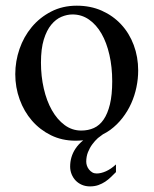

<svg xmlns="http://www.w3.org/2000/svg" viewBox="-20 -480 540 675"><path d="M387.7 125Q379.4 133.3 370.1 142.3Q360.8 151.4 349.9 158.7Q338.9 166 325.7 170.7Q312.5 175.3 296.4 175.3Q280.8 175.3 267.8 169.7Q254.9 164.1 245.8 154.5Q236.8 145 231.7 132.3Q226.6 119.6 226.6 105.5Q226.6 71.3 245.1 43Q255.4 27.3 272.5 13.2Q259.3 14.6 245.1 14.6Q198.2 14.6 159.4 -4.4Q120.6 -23.4 92.5 -55.7Q64.5 -87.9 49.1 -130.4Q33.7 -172.9 33.7 -219.2Q33.7 -264.6 48.6 -307.9Q63.5 -351.1 91.6 -384.8Q119.6 -418.5 159.7 -439.2Q199.7 -460 250 -460Q298.3 -460 337.9 -442.4Q377.4 -424.8 406 -394Q434.6 -363.3 450.2 -321.5Q465.8 -279.8 465.8 -231.9Q465.8 -203.1 459.7 -173.6Q453.6 -144 441.4 -116.7Q429.2 -89.4 410.6 -65.4Q392.1 -41.5 367.7 -23.4Q355.5 -14.6 341.8 -7.8Q334 -2.4 324.2 5.4Q314 14.6 304.7 27.1Q295.4 39.6 289.3 54.9Q283.2 70.3 283.2 88.4Q283.2 95.2 285.6 102.5Q288.1 109.9 293 116Q297.9 122.1 304.4 126Q311 129.9 319.8 129.9Q335 129.9 352.5 122.1Q370.1 114.3 387.7 98.1ZM374.5 -194.3Q374.5 -244.1 364.7 -287.1Q355 -330.1 336.9 -361.6Q318.8 -393.1 293 -411.1Q267.1 -429.2 234.9 -429.2Q215.8 -429.2 196 -420.9Q176.3 -412.6 160.2 -393.1Q144 -373.5 134 -341.1Q124 -308.6 124 -259.8Q124 -211.9 134 -168.5Q144 -125 162.6 -92.3Q181.2 -59.6 207.3 -40.3Q233.4 -21 265.6 -21Q290 -21 310.1 -30Q330.1 -39.1 344.2 -59.6Q358.4 -80.1 366.5 -113.3Q374.5 -146.5 374.5 -194.3Z"/></svg>

Font: Doulos SIL
Style: Regular
Weight: 400
Designer: Walt Agee, Victor Gaultney, Peter Martin, Debbi Hosken
Foundry: SIL International
Version: Version 4.110; 2011; Maintenance release